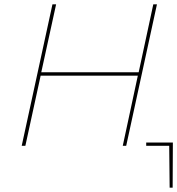

<svg xmlns="http://www.w3.org/2000/svg" viewBox="-20 -678 824 893"><path d="M693 -658H710L567 0H551L621 -326H169L98 0H81L224 -658H241L172 -342H625ZM784 -15 783 195H769L767 0H660V-15Z"/></svg>

Font: EauTestInfant Thin
Style: Italic
Weight: 250
Italic angle: -12°
Designer: Christian Thalmann (Catharsis Fonts)
Version: Version 0.001;PS 000.001;hotconv 1.0.88;makeotf.lib2.5.64775